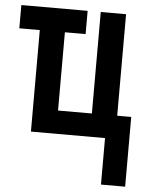

<svg xmlns="http://www.w3.org/2000/svg" viewBox="-53 -585 636 831"><g transform="rotate(5 265.0 -170.0)"><path d="M417 202V0H95V-441H6V-542H294V-441H204V-101H351V-542H461V-101H522V202Z"/></g></svg>

Font: Noto Sans Mono Condensed SemiBold
Style: Regular
Weight: 600
Width: 3
Designer: Monotype Design Team
Foundry: Monotype Imaging Inc.
Version: Version 2.014